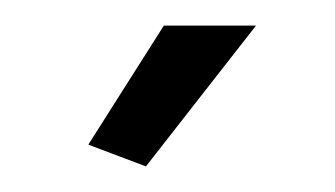

<svg xmlns="http://www.w3.org/2000/svg" viewBox="-20 -750 262 150"><path d="M180 -730H108L49 -637L94 -620Z"/></svg>

Font: Raleway Reg
Style: Regular
Weight: 400
Designer: Matt McInerney, Pablo Impallari, Rodrigo Fuenzalida
Foundry: Matt McInerney, Pablo Impallari, Rodrigo Fuenzalida
Version: Version 3.00 July 28, 2015